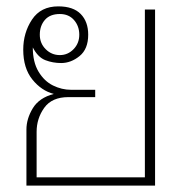

<svg xmlns="http://www.w3.org/2000/svg" viewBox="-20 -583 573 603"><path d="M63 -176Q63 -210 83 -243Q103 -276 149 -288Q110 -298 81.5 -333.5Q53 -369 53 -427Q53 -480 80.5 -521.5Q108 -563 163 -563Q210 -563 233.5 -539Q257 -515 257 -474Q257 -429 230 -407Q203 -385 172 -385Q146 -385 122.5 -394Q99 -403 83 -434Q83 -388 101 -358Q119 -328 146.5 -314.5Q174 -301 203 -301H279V-278H195Q143 -278 119 -244.5Q95 -211 95 -169V-26H435V-553H467V0H63ZM229 -474Q229 -501 212.5 -520Q196 -539 168 -539Q137 -539 121 -520.5Q105 -502 105 -474Q105 -447 123.5 -428.5Q142 -410 168 -410Q193 -410 211 -428.5Q229 -447 229 -474Z"/></svg>

Font: Taviraj Thin
Style: Regular
Weight: 250
Designer: Katatrad Team
Foundry: CadsonDemak
Version: Version 1.001